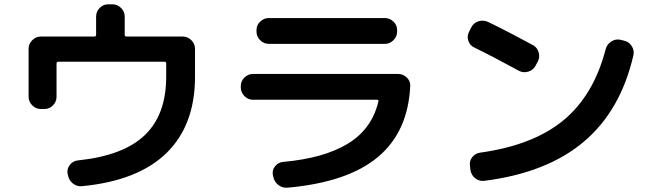

<svg xmlns="http://www.w3.org/2000/svg" viewBox="-20 -827 3040 893"><path d="M170 -320Q147 -320 130 -337Q113 -354 113 -377V-600Q113 -623 130 -640Q147 -657 170 -657H418Q427 -657 427 -665V-750Q427 -773 443.5 -790Q460 -807 483 -807H503Q526 -807 543 -790Q560 -773 560 -750V-665Q560 -657 569 -657H830Q853 -657 870 -640Q887 -623 887 -600V-470Q887 -245 754.5 -115.5Q622 14 361 39Q337 41 318.5 26Q300 11 296 -13L294 -21Q291 -43 305.5 -61Q320 -79 343 -81Q554 -103 653.5 -198.5Q753 -294 753 -470V-531Q753 -540 745 -540H252Q243 -540 243 -531V-377Q243 -354 226.5 -337Q210 -320 187 -320Z M1157 -363Q1134 -363 1117 -380Q1100 -397 1100 -420V-427Q1100 -450 1117 -466.5Q1134 -483 1157 -483H1832Q1855 -483 1872 -466.5Q1889 -450 1888 -427Q1878 -214 1737.5 -96.5Q1597 21 1317 46Q1293 48 1274 33Q1255 18 1251 -6L1249 -14Q1245 -36 1259.5 -54Q1274 -72 1297 -74Q1486 -91 1597.5 -158.5Q1709 -226 1740 -355Q1742 -363 1734 -363ZM1230 -743H1770Q1793 -743 1810 -726.5Q1827 -710 1827 -687V-680Q1827 -657 1810 -640Q1793 -623 1770 -623H1230Q1207 -623 1190 -640Q1173 -657 1173 -680V-687Q1173 -710 1190 -726.5Q1207 -743 1230 -743Z M2186 -606Q2165 -616 2158 -638Q2151 -660 2162 -680L2172 -700Q2183 -721 2205.5 -728Q2228 -735 2250 -725Q2349 -677 2459 -617Q2479 -606 2485.5 -583Q2492 -560 2481 -540L2470 -520Q2459 -500 2436 -493.5Q2413 -487 2393 -498Q2276 -562 2186 -606ZM2882 -638Q2905 -633 2918 -613Q2931 -593 2926 -570Q2867 -313 2695.5 -168Q2524 -23 2233 14Q2209 17 2190.5 2.5Q2172 -12 2168 -36L2166 -54Q2162 -77 2176 -95.5Q2190 -114 2213 -117Q2459 -151 2600 -267Q2741 -383 2797 -598Q2803 -621 2823 -634Q2843 -647 2866 -642Z"/></svg>

Font: Rounded Mplus 1c Bold
Style: Bold
Weight: 700
Version: Version 1.059.20150529